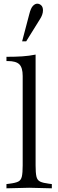

<svg xmlns="http://www.w3.org/2000/svg" viewBox="-20 -1018 316 1041"><path d="M15 3V-20L31 -22Q64 -26 79 -33.5Q94 -41 98.5 -61Q103 -81 103 -121V-606Q103 -651 85 -669Q67 -687 22 -687H15V-710Q65 -710 101.5 -712.5Q138 -715 173 -722V-121Q173 -81 177.5 -61Q182 -41 197.5 -33.5Q213 -26 245 -22L261 -20V3L138 0ZM100 -794 139 -942Q147 -974 158.5 -986Q170 -998 182 -998Q194 -998 203.5 -989Q213 -980 213 -962Q213 -950 208.5 -937.5Q204 -925 196 -913L122 -794Z"/></svg>

Font: Baskervville SC
Style: Regular
Weight: 400
Designer: Alexis Faudot, Rémi Forte, Morgane Pierson, Rafael Ribas, Tanguy Vanlaeys, Rosalie Wagner, Thomas Huot-Marchand
Foundry: ANRT
Version: Version 1.100